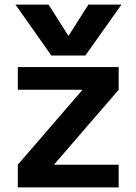

<svg xmlns="http://www.w3.org/2000/svg" viewBox="-20 -810 590 830"><path d="M47 -790H190L275 -656H277L362 -790H505L349 -570H202ZM57 0V-98L335 -420V-422H57V-520H493V-422L215 -100V-98H493V0Z"/></svg>

Font: M PLUS 2 SemiBold
Style: Regular
Weight: 600
Designer: Coji Morishita
Foundry: UNDERFOREST DESIGN
Version: Version 1.001